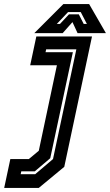

<svg xmlns="http://www.w3.org/2000/svg" viewBox="-94 -718 537 938"><path d="M-73.5 200 -43.5 59H47L95.5 18.5L184 -399H53.5L83.5 -540H355.5L220 97L95.5 200ZM7 133H78L165 59L279 -477H131.5L128.5 -463H262L151.5 55L76 119H10ZM215.5 -698H341.5L423.5 -556H285L260 -610L212 -556H73.5ZM238.5 -659 183.5 -601H199L243 -648H291L315 -601H330.5L300.5 -659Z"/></svg>

Font: Tourney Condensed Regular
Style: Bold Italic
Weight: 700
Width: 3
Italic angle: -12°
Designer: Tyler Finck
Foundry: Etcetera Type Co
Version: Version 1.010; ttfautohint (v1.8.3)